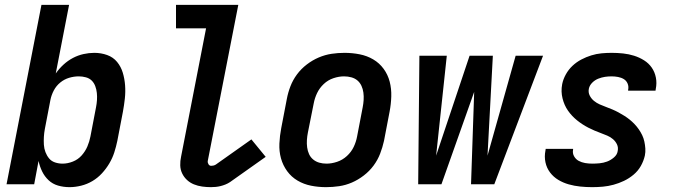

<svg xmlns="http://www.w3.org/2000/svg" viewBox="-20 -760 2790 792"><path d="M267 12Q242 12 219.5 5.5Q197 -1 180.5 -16.5Q164 -32 154 -52.5Q144 -73 139 -96L121 0H7L151 -740H265L210 -457Q224 -477 242 -493.5Q260 -510 281 -521Q302 -532 324.5 -537Q347 -542 369 -542Q397 -542 422 -533Q447 -524 463 -504.5Q479 -485 486.5 -460Q494 -435 496 -408Q498 -381 495 -353.5Q492 -326 487 -299L464 -179Q459 -155 451.5 -131.5Q444 -108 431 -86Q418 -64 400.5 -45Q383 -26 361 -13Q339 0 314.5 6Q290 12 267 12ZM238 -85Q259 -85 280.5 -93.5Q302 -102 317 -119Q332 -136 340.5 -156Q349 -176 353 -197L376 -317Q379 -332 380 -347Q381 -362 379.5 -376.5Q378 -391 373 -404.5Q368 -418 358.5 -427.5Q349 -437 334.5 -441Q320 -445 305 -445Q285 -445 265 -439Q245 -433 228.5 -419.5Q212 -406 202 -387Q192 -368 188 -348L165 -228Q162 -212 161 -195.5Q160 -179 161 -163Q162 -147 167.5 -132.5Q173 -118 182.5 -106.5Q192 -95 207 -90Q222 -85 238 -85Z M850 12Q832 12 814 9.5Q796 7 780 0.5Q764 -6 751.5 -17.5Q739 -29 731.5 -44.5Q724 -60 723.5 -78Q723 -96 727 -114L830 -643H706V-740H963L837 -96Q836 -89 840 -82.5Q844 -76 851 -76Q855 -76 860 -77Q865 -78 870 -81L1017 -185L1076 -113L929 -9Q920 -3 910 1Q900 5 890 7.5Q880 10 870 11Q860 12 850 12Z M1325 12Q1293 12 1263 6Q1233 0 1207.5 -15Q1182 -30 1164.5 -54Q1147 -78 1139 -107Q1131 -136 1132.5 -168Q1134 -200 1140 -231L1163 -351Q1168 -378 1178 -404Q1188 -430 1205 -453Q1222 -476 1245.5 -494Q1269 -512 1295 -523Q1321 -534 1347.5 -538Q1374 -542 1401 -542Q1433 -542 1463.5 -536Q1494 -530 1519.5 -515Q1545 -500 1562.5 -476Q1580 -452 1587.5 -423Q1595 -394 1594 -362Q1593 -330 1587 -299L1564 -179Q1558 -152 1548 -126Q1538 -100 1521 -77Q1504 -54 1480.5 -36Q1457 -18 1431.5 -7Q1406 4 1379 8Q1352 12 1325 12ZM1327 -85Q1348 -85 1370.5 -92.5Q1393 -100 1411 -116.5Q1429 -133 1439 -154Q1449 -175 1453 -197L1476 -317Q1479 -332 1480 -347.5Q1481 -363 1479 -378Q1477 -393 1471 -406Q1465 -419 1454.5 -428Q1444 -437 1429.5 -441Q1415 -445 1399 -445Q1378 -445 1355.5 -437.5Q1333 -430 1315.5 -413.5Q1298 -397 1288 -376Q1278 -355 1274 -333L1250 -213Q1247 -198 1246 -182.5Q1245 -167 1247 -152Q1249 -137 1255 -124Q1261 -111 1272 -102Q1283 -93 1297 -89Q1311 -85 1327 -85Z M1705 0 1710 -530H1823L1779 -118L1917 -530H2013L1991 -118L2107 -530H2220L2019 0H1923L1936 -381L1801 0Z M2423 12Q2398 12 2373.5 9.5Q2349 7 2326 0.5Q2303 -6 2283 -18Q2263 -30 2249 -48.5Q2235 -67 2230 -90.5Q2225 -114 2230 -139L2231 -146H2344V-143Q2341 -128 2348 -115.5Q2355 -103 2367 -96.5Q2379 -90 2393.5 -87.5Q2408 -85 2423 -85Q2438 -85 2453.5 -86.5Q2469 -88 2484 -93.5Q2499 -99 2512.5 -110.5Q2526 -122 2528 -137Q2531 -152 2525 -164.5Q2519 -177 2508.5 -186Q2498 -195 2485 -200.5Q2472 -206 2458.5 -211Q2445 -216 2432 -221.5Q2419 -227 2406.5 -233.5Q2394 -240 2382.5 -247.5Q2371 -255 2360.5 -263.5Q2350 -272 2340.5 -282Q2331 -292 2323 -303.5Q2315 -315 2309.5 -327.5Q2304 -340 2300.5 -354Q2297 -368 2296.5 -382.5Q2296 -397 2299 -413Q2303 -433 2314 -453Q2325 -473 2341.5 -488.5Q2358 -504 2378 -514.5Q2398 -525 2419 -531.5Q2440 -538 2461 -540Q2482 -542 2503 -542Q2527 -542 2550.5 -539.5Q2574 -537 2596 -530Q2618 -523 2637 -511Q2656 -499 2668.5 -481Q2681 -463 2685.5 -440Q2690 -417 2685 -393L2684 -386H2571V-389Q2574 -403 2569 -415Q2564 -427 2553.5 -433.5Q2543 -440 2529.5 -442.5Q2516 -445 2503 -445Q2489 -445 2475.5 -443Q2462 -441 2448 -435.5Q2434 -430 2423 -419Q2412 -408 2409 -394Q2406 -379 2412.5 -366Q2419 -353 2430 -344Q2441 -335 2453.5 -329.5Q2466 -324 2479.5 -319Q2493 -314 2506 -308.5Q2519 -303 2531 -296.5Q2543 -290 2555 -282.5Q2567 -275 2577.5 -266.5Q2588 -258 2597.5 -248Q2607 -238 2615 -226.5Q2623 -215 2629 -202.5Q2635 -190 2638 -176Q2641 -162 2642 -147.5Q2643 -133 2640 -118Q2635 -96 2623.5 -75.5Q2612 -55 2593.5 -39.5Q2575 -24 2554 -14Q2533 -4 2511 2Q2489 8 2467 10Q2445 12 2423 12Z"/></svg>

Font: Lode
Style: Bold Italic
Weight: 700
Italic angle: -11°
Monospace: yes
Designer: Belleve Invis
Foundry: Belleve Invis
Version: Version 29.2.0; ttfautohint (v1.8.3)